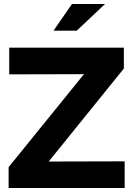

<svg xmlns="http://www.w3.org/2000/svg" viewBox="-20 -938 659 958"><path d="M23 0ZM23 0V-104L399 -568L26 -567V-700H598V-596L223 -132L602 -133V0ZM339 -918H504L363 -785H247Z"/></svg>

Font: Rosa Sans
Style: Bold
Weight: 700
Designer: Pentagram / MCKL
Foundry: Pentagram / MCKL
Version: Version 1.005;September 16, 2019;FontCreator 11.5.0.2425 64-